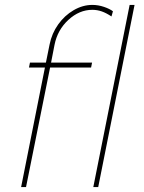

<svg xmlns="http://www.w3.org/2000/svg" viewBox="-20 -762 587 782"><path d="M434 -695Q413 -709 394.5 -715.5Q376 -722 356 -722Q303 -722 258.5 -681Q214 -640 202 -579L188 -507H355L351 -487H184L86 0H66L163 -487H98L102 -507H167L182 -581Q191 -626 217 -662.5Q243 -699 280 -720.5Q317 -742 356 -742Q380 -742 403.5 -734Q427 -726 440 -716ZM508 -742H528L380 0H360Z"/></svg>

Font: Gontserrat Thin
Style: Italic
Weight: 250
Italic angle: -11.3°
Designer: Julieta Ulanovsky
Foundry: Julieta Ulanovsky
Version: Version 6.001